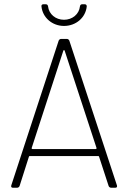

<svg xmlns="http://www.w3.org/2000/svg" viewBox="-20 -883 602 903"><path d="M281 -761C338 -761 383 -801 388 -853C388 -860 384 -863 378 -863H367C361 -863 357 -860 356 -853C352 -816 320 -790 281 -790C242 -790 210 -816 206 -853C205 -860 201 -863 195 -863H184C178 -863 174 -859 175 -853C180 -801 225 -761 281 -761ZM503 0H522C529 0 532 -4 530 -11L306 -692C304 -697 299 -700 294 -700H268C263 -700 258 -697 256 -692L33 -11C31 -4 34 0 41 0H60C65 0 70 -3 72 -8L116 -146C117 -149 118 -149 120 -149H442C444 -149 445 -149 446 -146L491 -8C493 -3 498 0 503 0ZM129 -187 278 -645C279 -648 283 -648 284 -645L434 -187C435 -185 433 -182 430 -182H133C130 -182 128 -185 129 -187Z"/></svg>

Font: Barlow ExtraLight
Style: Regular
Weight: 275
Designer: Jeremy Tribby
Foundry: Tribby Type
Version: Version 1.422;hotconv 1.0.109;makeotfexe 2.5.65596